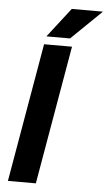

<svg xmlns="http://www.w3.org/2000/svg" viewBox="-60 -942 547 980"><g transform="rotate(5 213.5 -451.5)"><path d="M150.4 -752 267.1 -902.8H426.8L271.5 -752ZM285.2 -710.9 162.1 0H19L142.1 -710.9Z"/></g></svg>

Font: Mardoto
Style: Bold Italic
Weight: 700
Italic angle: -12°
Designer: Christian Robertson, Vahan Hovhannisyan
Foundry: Google
Version: Version 1.000